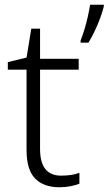

<svg xmlns="http://www.w3.org/2000/svg" viewBox="-20 -780 458 810"><path d="M418 -753Q410 -720 392 -677Q374 -634 353 -600H320V-609Q327 -626 335.5 -653.5Q344 -681 350.5 -710Q357 -739 360 -760H418ZM238 -39Q260 -39 280 -42Q300 -45 315 -51V-5Q300 1 278 5.5Q256 10 231 10Q164 10 128 -27Q92 -64 92 -148V-486H13V-518L92 -537L112 -659H149V-532H312V-486H149V-151Q149 -39 238 -39Z"/></svg>

Font: RS Noto Sans Light
Style: Regular
Weight: 300
Designer: Monotype Design Team
Foundry: Monotype Imaging Inc.
Version: Version 3.10